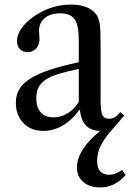

<svg xmlns="http://www.w3.org/2000/svg" viewBox="-20 -560 567 836"><path d="M527 202 512 180C500.7 187.3 490.8 192.7 482.5 196C474.2 199.3 465.3 201 456 201C420.7 201 403 181 403 141C403 116.3 408.3 93.8 419 73.5C429.7 53.2 443.3 33.3 460 14L521 -57L504 -72C495.3 -61.3 487.3 -53.8 480 -49.5C472.7 -45.2 464.3 -43 455 -43C440.3 -43 430.5 -48.7 425.5 -60C420.5 -71.3 418 -93.7 418 -127V-356C418 -376.7 417.8 -394.2 417.5 -408.5C417.2 -422.8 416.5 -434.8 415.5 -444.5C414.5 -454.2 413.2 -462.2 411.5 -468.5C409.8 -474.8 407.7 -481 405 -487C396.3 -504.3 382 -517.5 362 -526.5C342 -535.5 317.7 -540 289 -540C244.3 -540 202 -529.7 162 -509C129.3 -492.3 103.2 -472.3 83.5 -449C63.8 -425.7 54 -403 54 -381C54 -366.3 58.3 -354.7 67 -346C75.7 -337.3 86.7 -333 100 -333C115.3 -333 127.8 -338.3 137.5 -349C147.2 -359.7 152 -373.7 152 -391C152 -396.3 151.7 -402.2 151 -408.5C150.3 -414.8 150 -420.7 150 -426C150 -449.3 158.3 -467.8 175 -481.5C191.7 -495.2 214.3 -502 243 -502C272.3 -502 293 -493.3 305 -476C317 -458.7 323 -429 323 -387V-289C273 -278.3 230.5 -267.2 195.5 -255.5C160.5 -243.8 132.2 -231 110.5 -217C88.8 -203 73.2 -187.5 63.5 -170.5C53.8 -153.5 49 -134 49 -112C49 -76 60 -46.7 82 -24C104 -1.3 133 10 169 10C198.3 10 226.8 1.8 254.5 -14.5C282.2 -30.8 305.7 -53.3 325 -82L328 -80C334.7 -20.7 364 9.3 416 10C383.3 36 358.3 62.7 341 90C323.7 117.3 315 143.7 315 169C315 195 324 216 342 232C360 248 385 256 417 256C459 256 495.7 238 527 202ZM213 -49C189 -49 170.5 -56.2 157.5 -70.5C144.5 -84.8 138 -105.7 138 -133C138 -150.3 141 -165.3 147 -178C153 -190.7 163.2 -202 177.5 -212C191.8 -222 210.8 -230.7 234.5 -238C258.2 -245.3 287.7 -252.7 323 -260V-116C309.7 -94.7 293.3 -78.2 274 -66.5C254.7 -54.8 234.3 -49 213 -49Z"/></svg>

Font: Libre Caslon Text
Style: Regular
Weight: 400
Designer: Pablo Impallari, Rodrigo Fuenzalida
Foundry: Pablo Impallari, Rodrigo Fuenzalida
Version: Version 1.000; ttfautohint (v0.93) -l 8 -r 50 -G 200 -x 14 -